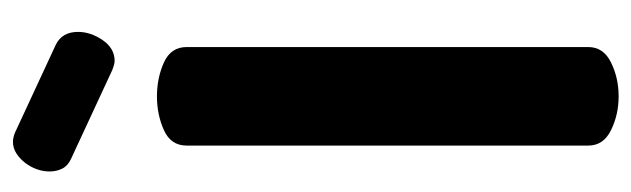

<svg xmlns="http://www.w3.org/2000/svg" viewBox="-368 -632 999 304"><g transform="rotate(-90 132.0 -479.5)"><path d="M54 -684Q54 -709 78.5 -720Q103 -731 132 -731Q161 -731 185.5 -720Q210 -709 210 -684V-48Q210 -24 185.5 -12Q161 0 132 0Q103 0 78.5 -12Q54 -24 54 -48ZM33 -867Q22 -872 17.5 -881Q13 -890 13 -901Q13 -911 16.5 -921Q20 -931 26.5 -939.5Q33 -948 41.5 -953.5Q50 -959 60 -959Q66 -959 74 -956L214 -891Q234 -881 234 -856Q234 -836 221 -817Q208 -798 188 -798Q183 -798 173 -802Z"/></g></svg>

Font: AkaAcidDosis
Style: ExtraBold
Weight: 800
Designer: Edgar Tolentino, Pablo Impallari, Igino Marini, Aka-Acid
Foundry: Edgar Tolentino, Pablo Impallari, Igino Marini, Aka-Acid
Version: Version 1.007